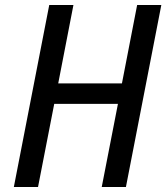

<svg xmlns="http://www.w3.org/2000/svg" viewBox="-20 -750 667 770"><path d="M132.5 0 197.5 -333.5H453L388 0H485L627 -730H530L469 -415.5H213.5L274.5 -730H177.5L35.5 0Z"/></svg>

Font: Monaspace Neon
Style: Italic
Weight: 400
Italic angle: -11°
Designer: Riley Cran & the Lettermatic Team
Foundry: Lettermatic
Version: Version 1.200 (Monaspace Neon)